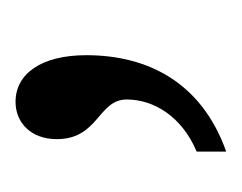

<svg xmlns="http://www.w3.org/2000/svg" viewBox="-52 -105 311 247"><g transform="rotate(-90 103.5 18.5)"><path d="M32 116V154C122 122 156 52 156 -26C156 -84 132 -117 96 -117C69 -117 48 -97 48 -64C48 -10 99 -11 99 26C99 61 77 97 32 116Z"/></g></svg>

Font: Noto Serif Armenian ExtraCondensed
Style: Regular
Weight: 400
Width: 2
Designer: Monotype Design Team
Foundry: Monotype Imaging Inc.
Version: Version 2.008